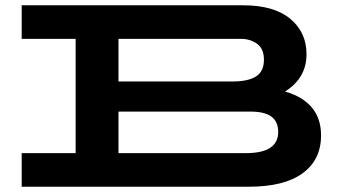

<svg xmlns="http://www.w3.org/2000/svg" viewBox="-20 -706 1308 726"><path d="M1194 -194Q1194 -102 1124.5 -51Q1055 0 921 0H62V-127H266V-559H62V-686H899Q1016 -686 1077.5 -635Q1139 -584 1139 -501Q1139 -411 1058 -360Q1194 -320 1194 -194ZM428 -559V-398H861Q918 -398 948 -417Q978 -436 978 -480Q978 -522 952 -540.5Q926 -559 892 -559ZM1032 -207Q1032 -247 1005 -266Q978 -285 921 -284H428V-127H910Q1032 -127 1032 -207Z"/></svg>

Font: BioRhyme Expanded ExtraBold
Style: Regular
Weight: 800
Width: 7
Designer: Aoife Mooney
Foundry: Aoife Mooney Type
Version: Version 1.000